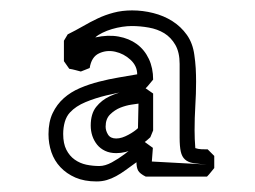

<svg xmlns="http://www.w3.org/2000/svg" viewBox="-20 -710 493 371"><path d="M247.6 -509.8Q244.1 -509.3 233.9 -507.8Q223.6 -506.3 212.6 -502Q201.7 -497.6 192.9 -489Q184.1 -480.5 184.1 -465.3Q184.1 -457.5 188.7 -450Q193.4 -442.4 204.6 -442.4Q210 -442.4 216.1 -444.3Q222.2 -446.3 228 -449.5Q233.9 -452.6 238.8 -456.1Q243.7 -459.5 246.6 -462.4ZM275.9 -529.3V-458Q274.4 -454.6 273.2 -451.4Q272 -448.2 270.5 -444.8Q257.3 -432.1 240.2 -423.1Q223.1 -414.1 204.6 -414.1Q192.4 -414.1 183.1 -418.5Q173.8 -422.9 167.7 -430.4Q161.6 -438 158.4 -447.5Q155.3 -457 155.3 -467.3Q155.3 -490.2 165.8 -503.4Q176.3 -516.6 191.9 -523.9Q207.5 -531.2 225.6 -534.7Q243.7 -538.1 258.3 -541.5ZM394 -408.7V-385.3Q390.1 -380.9 387 -376.7Q383.8 -372.6 379.9 -368.7H261.7Q250 -374.5 246.8 -380.6Q243.7 -386.7 243.7 -396.5Q231.9 -388.2 222.7 -381.3Q213.4 -374.5 204.3 -369.6Q195.3 -364.7 186.3 -362.1Q177.2 -359.4 166.5 -359.4Q143.1 -359.4 125.7 -366.9Q108.4 -374.5 96.7 -387Q85 -399.4 79.3 -416Q73.7 -432.6 73.7 -450.7Q73.7 -474.6 81.8 -491.5Q89.8 -508.3 103.3 -520.3Q116.7 -532.2 134.5 -539.8Q152.3 -547.4 171.4 -552.2Q190.4 -557.1 209.5 -560.3Q228.5 -563.5 245.1 -566.4Q245.1 -582.5 232.2 -594.5Q219.2 -606.4 202.6 -610.1Q186 -613.8 171.4 -606.9Q156.7 -600.1 153.3 -578.6Q148.9 -576.7 144.8 -575.2Q140.6 -573.7 136.2 -571.8Q130.9 -573.2 125.2 -574.7Q119.6 -576.2 113.8 -577.1L103.5 -591.8V-631.3Q105.5 -634.3 107.2 -637.5Q108.9 -640.6 110.8 -643.6Q126.5 -651.4 140.4 -659.4Q154.3 -667.5 168.7 -674.3Q183.1 -681.2 199.5 -685.5Q215.8 -689.9 235.4 -689.9Q255.9 -689.9 276.1 -684.8Q296.4 -679.7 313 -669.2Q329.6 -658.7 341.1 -642.6Q352.5 -626.5 355.5 -604Q357.4 -591.3 358.2 -578.1Q358.9 -564.9 358.9 -552.2Q358.9 -528.8 357.4 -505.4Q356 -481.9 356 -458.5Q356 -441.4 357.4 -423.8Q362.8 -421.9 369.4 -421.6Q376 -421.4 381.3 -421.4ZM379.9 -392.1Q363.8 -393.1 353.5 -394.8Q343.3 -396.5 337.4 -401.9Q331.5 -407.2 329.3 -417.2Q327.1 -427.2 327.1 -443.8V-586.4Q327.1 -608.9 318.8 -623.3Q310.5 -637.7 297.4 -645.8Q284.2 -653.8 267.6 -656.7Q251 -659.7 234.4 -659.7Q226.1 -659.7 216.1 -658.2Q206.1 -656.7 196.3 -653.8Q186.5 -650.9 178 -646.7Q169.4 -642.6 164.1 -637.7Q188.5 -643.1 209 -639.4Q229.5 -635.7 244.4 -624.8Q259.3 -613.8 267.6 -596.2Q275.9 -578.6 275.9 -556.2Q272 -551.8 268.8 -547.6Q265.6 -543.5 261.7 -539.6Q247.6 -537.1 227.1 -533.9Q206.5 -530.8 185.3 -525.6Q164.1 -520.5 145.3 -512.7Q126.5 -504.9 115.2 -492.7Q108.4 -485.4 105.2 -474.4Q102.1 -463.4 102.1 -451.2Q102.1 -432.6 108.2 -420.7Q114.3 -408.7 124.3 -401.6Q134.3 -394.5 146.7 -391.8Q159.2 -389.2 171.9 -389.2Q183.1 -389.2 196 -396.2Q209 -403.3 220.7 -412.1Q232.4 -420.9 241.7 -429.2Q251 -437.5 253.9 -439.9Q259.3 -436 264.6 -432.1Q270 -428.2 275.4 -424.3Q274.9 -417.5 274.4 -411.1Q273.9 -404.8 273.4 -397.9Z"/></svg>

Font: XB Kayhan Pook
Style: Regular
Weight: 700
Designer: Behnam
Foundry: Irmug
Version: Version 7.300 2009